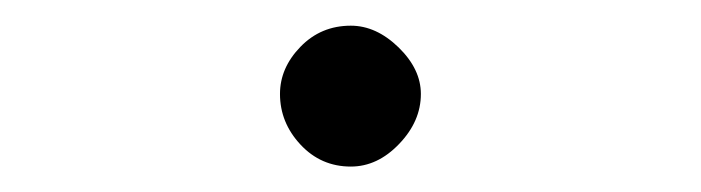

<svg xmlns="http://www.w3.org/2000/svg" viewBox="-20 -383 551 151"><path d="M255.9 -252Q232.4 -252 216.3 -269.3Q200.2 -286.6 200.2 -309.1Q200.2 -329.6 216.3 -346.2Q232.4 -362.8 255.9 -362.8Q275.9 -362.8 293.5 -345.7Q311 -328.6 311 -309.1Q311 -287.6 293.9 -269.8Q276.9 -252 255.9 -252Z"/></svg>

Font: Arcon Rounded-
Style: Regular
Weight: 400
Designer: M. Zarth
Foundry: martin zarth - visuelle & digitale kommunikation
Version: Version 1.110;PS 001.110;hotconv 1.0.70;makeotf.lib2.5.58329